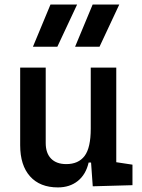

<svg xmlns="http://www.w3.org/2000/svg" viewBox="-20 -815 626 845"><path d="M234.9 9.8Q155.8 9.8 112.3 -38.8Q68.8 -87.4 68.8 -175.8V-517.6H181.2V-185.5Q181.2 -141.1 204.8 -116.9Q228.5 -92.8 271.5 -92.8Q325.2 -92.8 352.3 -128.7Q379.4 -164.6 379.4 -249L405.8 -99.6H370.1Q357.9 -46.9 322.5 -18.6Q287.1 9.8 234.9 9.8ZM388.2 4.9 379.4 -119.1V-210H491.7V-101.1L563 -90.3V0ZM379.4 -146.5V-517.6H491.7V-175.8ZM310.5 -609.4 387.7 -794.9H504.9L418 -609.4ZM125 -609.4 202.1 -794.9H319.3L232.4 -609.4Z"/></svg>

Font: Cascadia Code Medium
Style: Regular
Weight: 500
Monospace: yes
Designer: Aaron Bell
Foundry: Saja Typeworks
Version: Version 2407.024